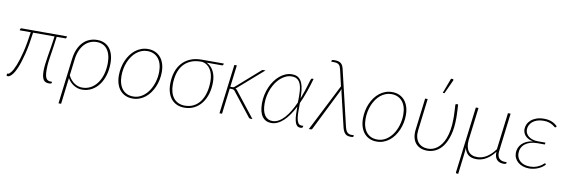

<svg xmlns="http://www.w3.org/2000/svg" viewBox="-61 -1220 5574 1887"><g transform="rotate(10 2726.5 -276.0)"><path d="M527.5 -484 526 -471.5Q525.5 -462 513.5 -462H429Q422 -407.5 416.2 -367.8Q410.5 -328 405.8 -298.2Q401 -268.5 397.8 -246.5Q394.5 -224.5 392.2 -205.5Q390 -186.5 388.8 -168Q387.5 -149.5 387.5 -126.5Q387.5 -93.5 391.5 -72.5Q395.5 -51.5 403.2 -39.5Q411 -27.5 422.8 -23Q434.5 -18.5 449.5 -18.5H461.5L459.5 -8Q459.5 2 432 2Q415 2 401.5 -3.2Q388 -8.5 378.8 -21.2Q369.5 -34 364.8 -55.5Q360 -77 360 -110Q360 -141.5 364.5 -179Q369 -216.5 376.2 -260.5Q383.5 -304.5 391.8 -355Q400 -405.5 407.5 -462H193.5Q177 -334 154.8 -245.5Q132.5 -157 109.2 -101.8Q86 -46.5 63.2 -21.8Q40.5 3 23 3Q17.5 3 13.5 1.2Q9.5 -0.5 10 -3.5L12 -22H21Q32 -22 50.8 -45.8Q69.5 -69.5 90.8 -122Q112 -174.5 133 -258.2Q154 -342 170 -462H60L61 -472Q62 -476 65.2 -480Q68.5 -484 75 -484Z M615.5 -273.5Q622.5 -331 641.5 -373.8Q660.5 -416.5 688.5 -444.8Q716.5 -473 752 -487Q787.5 -501 828 -501Q865.5 -501 896.2 -488Q927 -475 949 -449Q971 -423 983 -384.8Q995 -346.5 995 -296.5Q995 -234.5 979 -179.5Q963 -124.5 933 -83.2Q903 -42 859.8 -18Q816.5 6 762.5 6Q741 6 720 -0.2Q699 -6.5 680 -18.2Q661 -30 645 -46.5Q629 -63 618 -84L586 178.5H560ZM621.5 -111.5Q633.5 -87 649.5 -68.8Q665.5 -50.5 683.8 -38.2Q702 -26 721.8 -20Q741.5 -14 760.5 -14Q810 -14 848.8 -36.5Q887.5 -59 914.2 -97.8Q941 -136.5 954.8 -187.8Q968.5 -239 968.5 -296.5Q968.5 -342 958.2 -376.5Q948 -411 929.5 -434Q911 -457 884.8 -468.5Q858.5 -480 826.5 -480Q792.5 -480 761.8 -467.2Q731 -454.5 706.2 -428.8Q681.5 -403 664.5 -364.2Q647.5 -325.5 641.5 -274Z M1270.5 -15Q1317.5 -15 1356.2 -39.2Q1395 -63.5 1422.5 -103.5Q1450 -143.5 1465.2 -194.8Q1480.5 -246 1480.5 -300Q1480.5 -342 1470.2 -375.2Q1460 -408.5 1440.8 -431.5Q1421.5 -454.5 1394 -466.8Q1366.5 -479 1332.5 -479Q1301 -479 1273.2 -468Q1245.5 -457 1222.2 -437.8Q1199 -418.5 1180.5 -391.8Q1162 -365 1149 -333.5Q1136 -302 1129.2 -266.8Q1122.5 -231.5 1122.5 -195Q1122.5 -153 1132.8 -119.5Q1143 -86 1162 -62.8Q1181 -39.5 1208.5 -27.2Q1236 -15 1270.5 -15ZM1268 6Q1228.5 6 1196.8 -8Q1165 -22 1142.8 -48Q1120.5 -74 1108.5 -111.2Q1096.5 -148.5 1096.5 -195Q1096.5 -234 1104.2 -272Q1112 -310 1126.5 -343.8Q1141 -377.5 1162 -406.2Q1183 -435 1209.5 -455.8Q1236 -476.5 1267.5 -488.2Q1299 -500 1335 -500Q1374.5 -500 1406.2 -486Q1438 -472 1460.2 -446Q1482.5 -420 1494.5 -383Q1506.5 -346 1506.5 -300Q1506.5 -261 1498.8 -223.2Q1491 -185.5 1476.5 -151.5Q1462 -117.5 1441 -88.5Q1420 -59.5 1393.5 -38.5Q1367 -17.5 1335.2 -5.8Q1303.5 6 1268 6Z M1924.5 -468Q1947.5 -457.5 1965.2 -439.8Q1983 -422 1995 -398.8Q2007 -375.5 2013 -347.8Q2019 -320 2019 -289Q2019 -225.5 2002.8 -171.5Q1986.5 -117.5 1956 -78Q1925.5 -38.5 1882 -16.2Q1838.5 6 1784 6Q1743.5 6 1710.8 -8.2Q1678 -22.5 1655.2 -49Q1632.5 -75.5 1620.2 -114Q1608 -152.5 1608 -201Q1608 -264 1624.8 -316.8Q1641.5 -369.5 1674.8 -407.8Q1708 -446 1757 -467.2Q1806 -488.5 1870.5 -488.5H2092L2091 -480Q2090 -475 2086.8 -471.5Q2083.5 -468 2075.5 -468ZM1993 -293.5Q1993 -328 1985.8 -357.8Q1978.5 -387.5 1964.2 -410.5Q1950 -433.5 1928.8 -448.5Q1907.5 -463.5 1879.5 -468H1868.5Q1807.5 -468 1763.2 -447.8Q1719 -427.5 1690.2 -391.8Q1661.5 -356 1647.8 -306.8Q1634 -257.5 1634 -200Q1634 -156.5 1644.2 -122Q1654.5 -87.5 1674 -63.5Q1693.5 -39.5 1721.8 -27Q1750 -14.5 1786.5 -14.5Q1836 -14.5 1874.5 -35Q1913 -55.5 1939.2 -92.2Q1965.5 -129 1979.2 -180.5Q1993 -232 1993 -293.5Z M2135 0ZM2221.5 -493 2194.5 -274.5H2214Q2218.5 -274.5 2224.8 -275.5Q2231 -276.5 2239.5 -284.5L2465 -483Q2469.5 -488 2474.2 -490.5Q2479 -493 2486 -493H2507.5L2263.5 -279.5Q2259.5 -275.5 2255.5 -272.8Q2251.5 -270 2247.5 -268Q2254 -265 2258.2 -260.8Q2262.5 -256.5 2266.5 -251.5L2464 0H2443.5Q2438 0 2434.5 -1.5Q2431 -3 2427 -8L2243.5 -241.5Q2236.5 -250 2230 -253Q2223.5 -256 2209.5 -256H2192L2160.5 0H2135L2196.5 -493Z M2965.5 -8Q2964.5 -4 2959 -1Q2953.5 2 2942 2Q2918.5 2 2905.2 -13.8Q2892 -29.5 2885.8 -56.8Q2879.5 -84 2878.2 -120Q2877 -156 2877 -196.5Q2853.5 -151 2827.8 -113.8Q2802 -76.5 2773.8 -49.8Q2745.5 -23 2714.8 -8.5Q2684 6 2651 6Q2593.5 6 2561.2 -38.5Q2529 -83 2529 -171Q2529 -212.5 2537.8 -253.2Q2546.5 -294 2562 -330.5Q2577.5 -367 2599.8 -398.2Q2622 -429.5 2649 -452.2Q2676 -475 2707 -488Q2738 -501 2772 -501Q2813 -501 2836.8 -482.8Q2860.5 -464.5 2873 -434Q2885.5 -403.5 2889.5 -364.2Q2893.5 -325 2894.5 -282.5Q2910 -321.5 2923.2 -361.5Q2936.5 -401.5 2948 -442Q2953 -459.5 2956.2 -469.5Q2959.5 -479.5 2962 -484.8Q2964.5 -490 2966.8 -491.5Q2969 -493 2972 -493H2987.5Q2968 -423 2945.2 -358.5Q2922.5 -294 2896 -236.5Q2896 -194.5 2895.8 -155.8Q2895.5 -117 2900 -87Q2904.5 -57 2916 -39Q2927.5 -21 2951 -21H2968ZM2659.5 -15Q2692 -15 2722 -32.2Q2752 -49.5 2779 -79.5Q2806 -109.5 2830.2 -150.2Q2854.5 -191 2875.5 -238Q2876 -268 2876.2 -297.8Q2876.5 -327.5 2874.2 -354.2Q2872 -381 2866 -404Q2860 -427 2848.5 -444Q2837 -461 2818.8 -470.5Q2800.5 -480 2773.5 -480Q2743.5 -480 2715.8 -468Q2688 -456 2663.5 -434.8Q2639 -413.5 2619.2 -384.8Q2599.5 -356 2585 -322Q2570.5 -288 2562.8 -250.2Q2555 -212.5 2555 -174Q2555 -95 2582.8 -55Q2610.5 -15 2659.5 -15Z M3265 -468 3227 -632Q3223.5 -646.5 3218.5 -657.5Q3213.5 -668.5 3205.5 -675.8Q3197.5 -683 3185.2 -686.5Q3173 -690 3155 -690H3129L3130 -700Q3130.5 -704 3135.8 -707Q3141 -710 3159.5 -710Q3200.5 -710 3221 -694.5Q3241.5 -679 3250 -644L3383 -83Q3392 -46 3407.8 -31Q3423.5 -16 3449 -16H3473.5L3472.5 -6.5Q3471.5 -1 3466.8 1.5Q3462 4 3447 4Q3430.5 4 3416.8 0.8Q3403 -2.5 3392 -12Q3381 -21.5 3372.5 -38.5Q3364 -55.5 3358 -82.5L3279.5 -414Q3275.5 -430.5 3275 -443Q3272.5 -437 3270.2 -430.8Q3268 -424.5 3264.5 -417.5L3061 -9Q3059 -5 3055.5 -2.5Q3052 0 3045 0H3027Z M3706.5 -15Q3753.5 -15 3792.2 -39.2Q3831 -63.5 3858.5 -103.5Q3886 -143.5 3901.2 -194.8Q3916.5 -246 3916.5 -300Q3916.5 -342 3906.2 -375.2Q3896 -408.5 3876.8 -431.5Q3857.5 -454.5 3830 -466.8Q3802.5 -479 3768.5 -479Q3737 -479 3709.2 -468Q3681.5 -457 3658.2 -437.8Q3635 -418.5 3616.5 -391.8Q3598 -365 3585 -333.5Q3572 -302 3565.2 -266.8Q3558.5 -231.5 3558.5 -195Q3558.5 -153 3568.8 -119.5Q3579 -86 3598 -62.8Q3617 -39.5 3644.5 -27.2Q3672 -15 3706.5 -15ZM3704 6Q3664.5 6 3632.8 -8Q3601 -22 3578.8 -48Q3556.5 -74 3544.5 -111.2Q3532.5 -148.5 3532.5 -195Q3532.5 -234 3540.2 -272Q3548 -310 3562.5 -343.8Q3577 -377.5 3598 -406.2Q3619 -435 3645.5 -455.8Q3672 -476.5 3703.5 -488.2Q3735 -500 3771 -500Q3810.5 -500 3842.2 -486Q3874 -472 3896.2 -446Q3918.5 -420 3930.5 -383Q3942.5 -346 3942.5 -300Q3942.5 -261 3934.8 -223.2Q3927 -185.5 3912.5 -151.5Q3898 -117.5 3877 -88.5Q3856 -59.5 3829.5 -38.5Q3803 -17.5 3771.2 -5.8Q3739.5 6 3704 6Z M4056.5 0ZM4126 -493 4087.5 -177.5Q4082.5 -138.5 4089.2 -108Q4096 -77.5 4112.5 -56.5Q4129 -35.5 4154.8 -24.2Q4180.5 -13 4213.5 -13Q4236 -13 4259 -20.5Q4282 -28 4303.8 -44.2Q4325.5 -60.5 4344.8 -86.8Q4364 -113 4378.2 -150.2Q4392.5 -187.5 4400.8 -236.8Q4409 -286 4409 -349Q4409 -362 4408.5 -379Q4408 -396 4407.2 -414.2Q4406.5 -432.5 4405.5 -450Q4404.5 -467.5 4403.5 -482Q4403 -487.5 4406.2 -490.2Q4409.5 -493 4412.5 -493H4429.5Q4430.5 -476.5 4431.8 -458.2Q4433 -440 4433.8 -422.2Q4434.5 -404.5 4435 -387.8Q4435.5 -371 4435.5 -357.5Q4435.5 -259 4416.2 -189.8Q4397 -120.5 4365.5 -76.5Q4334 -32.5 4293.2 -12.2Q4252.5 8 4210 8Q4171 8 4141 -4.5Q4111 -17 4091.5 -41Q4072 -65 4064.2 -99.5Q4056.5 -134 4062 -177.5L4100.5 -493ZM4261 -578.5 4317.5 -729.5H4334Q4339.5 -729.5 4341.5 -724.5Q4343.5 -719.5 4340 -712.5L4278.5 -578.5Z M4633 -493 4592.5 -164.5Q4589.5 -129.5 4594.8 -101.8Q4600 -74 4613.8 -55Q4627.5 -36 4649.8 -25.8Q4672 -15.5 4703.5 -15.5Q4753.5 -15.5 4798.8 -44.5Q4844 -73.5 4881.5 -125.5L4927 -493H4953.5L4906.5 -109.5Q4903.5 -85 4907.8 -67.5Q4912 -50 4922.2 -38.8Q4932.5 -27.5 4947.8 -22Q4963 -16.5 4982.5 -16.5H4998.5L4997.5 -5.5Q4996.5 -1.5 4989.5 1.2Q4982.5 4 4968 4Q4949 4 4932.2 -2Q4915.5 -8 4903.5 -20.5Q4891.5 -33 4885.5 -52.8Q4879.5 -72.5 4881.5 -100Q4844 -50 4797.5 -22Q4751 6 4699.5 6Q4647.5 6 4618 -17.8Q4588.5 -41.5 4579 -87Q4577.5 -64.5 4575.2 -40.8Q4573 -17 4570.5 2L4549 178.5H4536Q4530 178.5 4527.2 175.2Q4524.5 172 4525 166.5L4606.5 -493Z M5415 -440Q5411.5 -436 5407.5 -436Q5404 -436 5396.2 -443Q5388.5 -450 5374.5 -458.2Q5360.5 -466.5 5339 -473.5Q5317.5 -480.5 5286 -480.5Q5248.5 -480.5 5220.8 -470.8Q5193 -461 5174.8 -445Q5156.5 -429 5147.2 -408.5Q5138 -388 5138 -367Q5138 -347 5146.8 -329.8Q5155.5 -312.5 5172 -299.8Q5188.5 -287 5212 -279.5Q5235.5 -272 5265.5 -272H5340L5337.5 -253H5263Q5223.5 -253 5192.8 -243.5Q5162 -234 5140.8 -217Q5119.5 -200 5108.2 -176.2Q5097 -152.5 5097 -124.5Q5097 -100 5106.2 -79.8Q5115.5 -59.5 5132.8 -44.8Q5150 -30 5174.5 -22Q5199 -14 5229 -14Q5265 -14 5290.2 -23Q5315.5 -32 5332.2 -42.5Q5349 -53 5358.2 -62Q5367.5 -71 5371.5 -71Q5374.5 -71 5377 -67.5L5382.5 -60.5Q5372 -48 5355.8 -36Q5339.5 -24 5319.2 -14.8Q5299 -5.5 5275.2 0.2Q5251.5 6 5225.5 6Q5191 6 5162.5 -3.8Q5134 -13.5 5113.8 -30.5Q5093.5 -47.5 5082.2 -71Q5071 -94.5 5071 -122Q5071 -147.5 5080 -170.8Q5089 -194 5107 -212.8Q5125 -231.5 5152.5 -244.8Q5180 -258 5217 -263Q5188 -268 5168.2 -279.2Q5148.5 -290.5 5136.5 -304.8Q5124.5 -319 5119.2 -335.5Q5114 -352 5114 -367.5Q5114 -392 5125 -416Q5136 -440 5157.8 -459Q5179.5 -478 5212 -489.5Q5244.5 -501 5287.5 -501Q5334 -501 5367 -486.5Q5400 -472 5421.5 -448.5Z"/></g></svg>

Font: Lato Thin
Style: Italic
Weight: 200
Italic angle: -7°
Designer: Lukasz Dziedzic
Foundry: tyPoland Lukasz Dziedzic
Version: Version 2.007; 2014-02-27